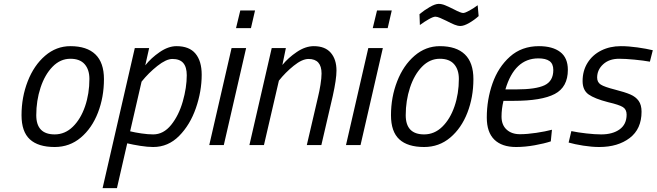

<svg xmlns="http://www.w3.org/2000/svg" viewBox="-20 -748 3386 990"><path d="M91 -154Q91 -247 123 -329Q155 -411 212.5 -460.5Q270 -510 343 -510Q428 -510 472 -467.5Q516 -425 516 -340Q516 -247 485 -167Q454 -87 396.5 -38.5Q339 10 262 10Q177 10 134 -29.5Q91 -69 91 -154ZM441 -341Q441 -389 416.5 -417Q392 -445 343 -445Q291 -445 251 -404Q211 -363 189 -296Q167 -229 167 -154Q167 -55 262 -55Q315 -55 355.5 -94.5Q396 -134 418.5 -199.5Q441 -265 441 -341Z M675 -500H749L729 -411Q759 -449 803.5 -479.5Q848 -510 890 -510Q956 -510 988 -471.5Q1020 -433 1020 -363Q1020 -277 990 -190.5Q960 -104 903.5 -47Q847 10 770 10Q741 10 703 4Q665 -2 636 -9L583 222H509ZM943 -360Q943 -402 925 -423Q907 -444 869 -444Q837 -444 791.5 -408Q746 -372 710 -327L651 -71Q675 -65 709 -60Q743 -55 770 -55Q823 -55 862.5 -104Q902 -153 922.5 -225Q943 -297 943 -360Z M1219 -694H1295L1274 -603H1197ZM1174 -500H1249L1134 0H1059Z M1381 -500H1454L1436 -413Q1466 -450 1510.5 -480Q1555 -510 1598 -510Q1656 -510 1685.5 -476Q1715 -442 1715 -384Q1715 -340 1696 -254L1637 0H1562L1620 -249Q1627 -277 1632.5 -311.5Q1638 -346 1638 -369Q1638 -444 1571 -444Q1538 -444 1494.5 -409Q1451 -374 1418 -332L1341 0H1266Z M1924 -694H2000L1979 -603H1902ZM1879 -500H1954L1839 0H1764Z M1996 -154Q1996 -247 2028 -329Q2060 -411 2117.5 -460.5Q2175 -510 2248 -510Q2333 -510 2377 -467.5Q2421 -425 2421 -340Q2421 -247 2390 -167Q2359 -87 2301.5 -38.5Q2244 10 2167 10Q2082 10 2039 -29.5Q1996 -69 1996 -154ZM2346 -341Q2346 -389 2321.5 -417Q2297 -445 2248 -445Q2196 -445 2156 -404Q2116 -363 2094 -296Q2072 -229 2072 -154Q2072 -55 2167 -55Q2220 -55 2260.5 -94.5Q2301 -134 2323.5 -199.5Q2346 -265 2346 -341ZM2281 -641Q2265 -649 2249.5 -655.5Q2234 -662 2225 -662Q2214 -662 2191 -649Q2168 -636 2145 -619L2143 -675Q2167 -695 2195.5 -711.5Q2224 -728 2242 -728Q2258 -728 2276 -720.5Q2294 -713 2320 -700Q2356 -681 2368 -681Q2378 -681 2400.5 -693.5Q2423 -706 2443 -721L2448 -665Q2426 -645 2399 -629.5Q2372 -614 2354 -614Q2340 -614 2323 -621Q2306 -628 2281 -641Z M2490 -142Q2490 -234 2519.5 -318Q2549 -402 2609.5 -456Q2670 -510 2759 -510Q2829 -510 2868.5 -480Q2908 -450 2908 -388Q2908 -299 2840.5 -263.5Q2773 -228 2628 -228H2576Q2566 -186 2566 -147Q2566 -104 2592 -80Q2618 -56 2661 -56Q2698 -56 2745 -63Q2792 -70 2826 -79L2820 -19Q2787 -8 2737 1Q2687 10 2641 10Q2568 10 2529 -28Q2490 -66 2490 -142ZM2641 -287Q2743 -287 2788 -308.5Q2833 -330 2833 -387Q2833 -419 2813.5 -433Q2794 -447 2756 -447Q2633 -447 2586 -287Z M2912 -13 2926 -72Q2959 -65 3003.5 -60Q3048 -55 3080 -55Q3139 -55 3175 -81Q3211 -107 3211 -157Q3211 -184 3191.5 -196Q3172 -208 3116 -221Q3046 -239 3015 -261Q2984 -283 2984 -330Q2984 -383 3009.5 -424Q3035 -465 3080 -487.5Q3125 -510 3181 -510Q3221 -510 3267 -503.5Q3313 -497 3346 -489L3331 -430Q3298 -436 3251.5 -440.5Q3205 -445 3172 -445Q3121 -445 3090 -416.5Q3059 -388 3059 -348Q3059 -324 3077.5 -312Q3096 -300 3151 -286Q3202 -273 3230 -261Q3258 -249 3273 -228Q3288 -207 3288 -172Q3288 -83 3227 -36.5Q3166 10 3070 10Q3032 10 2987.5 3Q2943 -4 2912 -13Z"/></svg>

Font: Cairo
Style: Italic
Weight: 400
Italic angle: -13°
Designer: Mohamed Gaber, Accademia di Belle Arti di Urbino and others
Foundry: Kief Type Foundry, Accademia di Belle Arti di Urbino and others
Version: Version 3.011